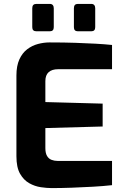

<svg xmlns="http://www.w3.org/2000/svg" viewBox="-20 -957 637 982"><path d="M244 5Q220 5 189 0.5Q158 -4 129.5 -20Q101 -36 82.5 -68.5Q64 -101 64 -158V-571Q64 -620 79 -653Q94 -686 119 -705Q144 -724 174 -732Q204 -740 233 -740Q308 -740 365.5 -738Q423 -736 469 -733.5Q515 -731 553 -727V-603H277Q246 -603 229 -588Q212 -573 212 -542V-435L505 -427V-310L212 -302V-200Q212 -174 220.5 -159.5Q229 -145 243.5 -139.5Q258 -134 274 -134H553V-10Q509 -5 455.5 -2Q402 1 347.5 3Q293 5 244 5ZM378 -797Q358 -797 358 -818V-915Q358 -937 378 -937H447Q457 -937 462 -931Q467 -925 467 -915V-818Q467 -797 447 -797ZM166 -797Q145 -797 145 -818V-915Q145 -937 166 -937H235Q245 -937 250 -931Q255 -925 255 -915V-818Q255 -797 235 -797Z"/></svg>

Font: Exo Thin
Style: Bold
Weight: 700
Version: Version 2.000